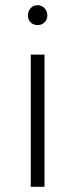

<svg xmlns="http://www.w3.org/2000/svg" viewBox="-20 -722 290 742"><path d="M88 -662Q88 -679 98.5 -690.5Q109 -702 125 -702Q141 -702 152 -690.5Q163 -679 163 -662Q163 -646 152 -635.5Q141 -625 125 -625Q109 -625 98.5 -635.5Q88 -646 88 -662ZM99 -511H152V0H99Z"/></svg>

Font: Overpass ExtraLight
Style: Regular
Weight: 200
Designer: Delve Withrington, Thomas Jockin
Foundry: Delve Fonts
Version: Version 3.000;DELV;Overpass